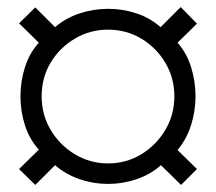

<svg xmlns="http://www.w3.org/2000/svg" viewBox="-20 -620 613 544"><path d="M80 -96 34 -141 90 -196Q63 -226 50.5 -265.5Q38 -305 38 -347Q38 -389 50.5 -429Q63 -469 90 -499L34 -554L80 -599L136 -543Q166 -569 205.5 -582Q245 -595 286 -595Q328 -595 367 -582Q406 -569 435 -543L492 -600L538 -553L483 -499Q509 -470 521.5 -429.5Q534 -389 534 -347Q534 -306 521.5 -266Q509 -226 483 -195L538 -141L493 -96L436 -152Q407 -126 367.5 -112.5Q328 -99 286 -99Q244 -99 205 -112.5Q166 -126 136 -152ZM286 -157Q338 -157 380.5 -183Q423 -209 448.5 -252Q474 -295 474 -347Q474 -399 448.5 -442Q423 -485 380.5 -510.5Q338 -536 286 -536Q235 -536 192 -510.5Q149 -485 123.5 -442.5Q98 -400 98 -347Q98 -295 123.5 -252Q149 -209 192 -183Q235 -157 286 -157Z"/></svg>

Font: Archivo ExtraCondensed Light
Style: Regular
Weight: 300
Width: 2
Designer: Hector Gatti
Foundry: Omnibus-Type
Version: Version 2.001